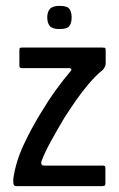

<svg xmlns="http://www.w3.org/2000/svg" viewBox="-20 -634 407 654"><path d="M25 -23Q33 -81 59.5 -138.5Q86 -196 122 -254Q146 -294 171.5 -329Q197 -364 220 -391Q223 -395 223.5 -397.5Q224 -400 217 -402H56Q51 -402 48.5 -403.5Q46 -405 46 -411V-462Q46 -470 48.5 -471Q51 -472 57 -472H329Q338 -472 339 -469.5Q340 -467 340 -459V-417Q340 -412 336 -404Q332 -396 323 -390Q303 -373 281 -347Q259 -321 238.5 -291.5Q218 -262 200 -234Q175 -192 153.5 -153Q132 -114 121 -84Q120 -80 121 -75Q122 -70 131 -70H330Q336 -70 337.5 -68Q339 -66 339 -59V-9Q339 -3 336 -1.5Q333 0 326 0H37Q30 0 27.5 -3.5Q25 -7 25 -23ZM224 -575Q224 -555 216 -545Q208 -535 183 -535Q159 -535 150 -545Q141 -555 141 -575Q141 -593 150 -603.5Q159 -614 183 -614Q209 -614 216.5 -603.5Q224 -593 224 -575Z"/></svg>

Font: Glory Medium
Style: Regular
Weight: 500
Designer: Robert Leuschke
Foundry: Robert Leuschke
Version: Version 1.011